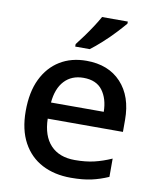

<svg xmlns="http://www.w3.org/2000/svg" viewBox="-86 -833 744 910"><g transform="rotate(10 286.0 -378.0)"><path d="M295 -549Q401 -549 462 -483.5Q523 -418 523 -305V-247H161Q163 -164 204.5 -120Q246 -76 321 -76Q373 -76 413.5 -85.5Q454 -95 497 -114V-26Q456 -8 415 1Q374 10 317 10Q238 10 178.5 -21Q119 -52 85.5 -113.5Q52 -175 52 -265Q52 -356 82.5 -419Q113 -482 167.5 -515.5Q222 -549 295 -549ZM295 -467Q238 -467 203.5 -430Q169 -393 163 -325H417Q416 -388 386.5 -427.5Q357 -467 295 -467ZM455 -756Q440 -738 413 -709Q386 -680 355 -652Q324 -624 300 -606H230V-618Q245 -637 264 -663Q283 -689 301 -716.5Q319 -744 331 -766H455Z"/></g></svg>

Font: Noto Sans Gurmukhi UI Medium
Style: Regular
Weight: 500
Designer: Jelle Bosma - Monotype Design Team
Foundry: Monotype Imaging Inc.
Version: Version 2.004; ttfautohint (v1.8.4.7-5d5b)